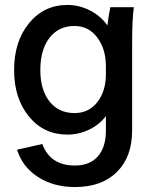

<svg xmlns="http://www.w3.org/2000/svg" viewBox="-20 -537 610 776"><path d="M408 -68Q382 -33 340 -13Q298 7 252 7Q157 7 97 -66Q37 -139 37 -254Q37 -370 97.5 -443.5Q158 -517 252 -517Q301 -517 345 -494Q389 -471 414 -434Q419 -476 426 -508H521Q514 -460 514 -361V-9Q514 97 452.5 158Q391 219 283 219Q196 219 133 178Q70 137 49 68L151 45Q183 132 283 132Q343 132 375.5 95Q408 58 408 -9ZM143 -254Q143 -174 180 -127Q217 -80 281 -80Q339 -80 373.5 -124.5Q408 -169 408 -237V-269Q408 -339 373 -385.5Q338 -432 281 -432Q217 -432 180 -384Q143 -336 143 -254Z"/></svg>

Font: LT Superior Semi-bold
Style: Regular
Weight: 600
Designer: Daniel Lyons
Foundry: LyonsType
Version: Version 1.0